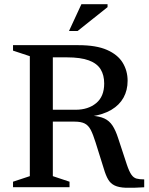

<svg xmlns="http://www.w3.org/2000/svg" viewBox="-20 -891 711 914"><path d="M339.5 -368.5Q399.5 -368.5 437.8 -400Q476 -431.5 476 -493.5Q476 -533.5 459 -561.2Q442 -589 403 -603.5Q364 -618 298 -618H147.5L155.5 -676H353.5Q438 -676 489.2 -653.5Q540.5 -631 564 -592.5Q587.5 -554 587.5 -506.5Q587.5 -461.5 568 -426.2Q548.5 -391 509.8 -368Q471 -345 413.5 -337V-340.5Q453 -338 476.8 -327Q500.5 -316 515.5 -293.2Q530.5 -270.5 542.5 -233L584 -107Q595 -74.5 605.5 -59.5Q616 -44.5 630.2 -40.8Q644.5 -37 666.5 -37V0.5Q612.5 4 579 2.8Q545.5 1.5 525.8 -8Q506 -17.5 494.8 -36.8Q483.5 -56 474 -88.5L435 -213Q423 -251.5 411.8 -273Q400.5 -294.5 383 -303.2Q365.5 -312 335 -312H154.5L146 -368.5ZM231.5 -676V-52.5L311 -26V0H42V-26L122 -52.5V-623.5L42 -650V-676ZM308.5 -743.5 367.5 -871H492V-857L349.5 -743.5Z"/></svg>

Font: Newsreader 16pt 16pt Medium
Style: Regular
Weight: 500
Version: Version 1.003